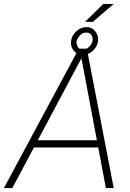

<svg xmlns="http://www.w3.org/2000/svg" viewBox="-56 -959 665 979"><path d="M368.7 -679.7 6.8 0H-36.1L345.7 -710.4H378.9ZM483.9 0 355.5 -681.6 356 -710.9H386.7L523.9 0ZM463.9 -243.7 458.5 -207H104.5L109.9 -243.7ZM377.9 -847.7 470.7 -939H523.9L417 -847.2ZM306.2 -749Q309.6 -777.3 332.3 -798.8Q355 -820.3 384.3 -820.8Q412.6 -821.3 429.9 -799.1Q447.3 -776.9 443.8 -749.5Q440.4 -721.7 418.2 -700.7Q396 -679.7 367.2 -679.2Q338.9 -679.2 320.8 -700Q302.7 -720.7 306.2 -749ZM334 -748.5Q334 -732.4 340.6 -719.7Q347.2 -707 366.7 -707Q384.3 -706.5 398.2 -719.7Q412.1 -732.9 416 -750Q418.9 -766.1 410.4 -779.5Q401.9 -793 384.8 -793Q364.7 -793.5 352.3 -779.5Q339.8 -765.6 334 -748.5Z"/></svg>

Font: Roboto ExtraLight
Style: Italic
Weight: 250
Designer: Christian Robertson
Foundry: Google
Version: Version 3.009; 2024